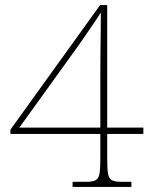

<svg xmlns="http://www.w3.org/2000/svg" viewBox="-20 -734 599 754"><path d="M265 0V-20H318Q343 -20 355 -26Q367 -32 370.5 -51Q374 -70 374 -108V-208H21V-225L373 -714H401V-233H543V-208H401V-108Q401 -70 404.5 -51Q408 -32 420 -26Q432 -20 457 -20H496V0ZM56 -233H374V-449Q374 -478 374.5 -521.5Q375 -565 375.5 -609.5Q376 -654 376 -685Q371 -676 357 -655.5Q343 -635 325 -608.5Q307 -582 289 -556.5Q271 -531 257 -512Z"/></svg>

Font: Noto Serif Kannada Thin
Style: Regular
Weight: 250
Version: Version 2.003